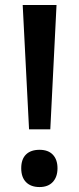

<svg xmlns="http://www.w3.org/2000/svg" viewBox="-20 -734 316 768"><path d="M181.2 -216.8H96.2L70.8 -713.9H206.1ZM64.9 -61Q64.9 -97.2 84 -116Q103 -134.8 138.2 -134.8Q172.9 -134.8 191.4 -115.2Q210 -95.7 210 -61Q210 -26.4 191.2 -6.1Q172.4 14.2 138.2 14.2Q103.5 14.2 84.2 -5.4Q64.9 -24.9 64.9 -61Z"/></svg>

Font: Open Sans Semibold
Style: Regular
Weight: 600
Foundry: Ascender Corporation
Version: Version 1.10